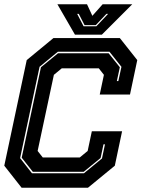

<svg xmlns="http://www.w3.org/2000/svg" viewBox="-20 -878 662 898"><path d="M81 0 0 -103 105 -597 230 -700H540.5L622 -597L588 -436H446.5L466 -528L442 -558.5H269L232 -528L156 -172L180 -141.5H353L390 -172L409.5 -264H551L517 -103L391.5 0ZM129.5 -67.5H372.5L457 -137L471 -203H464L450.5 -139L371.5 -74.5H133.5L81.5 -140.5L171.5 -563.5L251.5 -629H488L540.5 -563.5L526.5 -499H533.5L548 -565.5L492 -636H250.5L165 -565.5L74 -138.5ZM330.5 -716 248.5 -858H387L412 -804L460 -858H598.5L456.5 -716ZM371 -755H430.5L485.5 -813H477.5L428 -760.5H375.5L348.5 -813H341Z"/></svg>

Font: Tourney ExtraBold
Style: Italic
Weight: 800
Italic angle: -12°
Version: Version 1.015